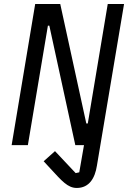

<svg xmlns="http://www.w3.org/2000/svg" viewBox="-20 -718 640 950"><path d="M117.9 0 217 -590.9H224.1L352.6 0H395.6L372.2 134.6L354.4 138.5L252.1 29.8L196 79.9L230.8 117.5C285.9 177.2 315.3 212 359.7 212C421.5 212 449.9 163.4 459.5 101.9L593.8 -698.2H513.1L414.4 -107.2H407L278.1 -698.2H154.1L37.6 0Z"/></svg>

Font: Margiela Mono Italic Text It
Style: Regular
Weight: 400
Designer: Mike Abbink, Paul van der Laan, Pieter van Rosmalen
Foundry: Bold Monday
Version: Version 2.003 2021